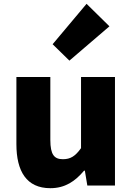

<svg xmlns="http://www.w3.org/2000/svg" viewBox="-20 -973 694 1007"><path d="M244 14C321 14 374 -22 421 -78H425L438 0H583V-569H405V-196C375 -154 350 -138 310 -138C265 -138 244 -161 244 -239V-569H66V-217C66 -75 119 14 244 14ZM344 -655 554 -835 434 -953 256 -741Z"/></svg>

Font: Noto Sans HK Black
Style: Regular
Weight: 900
Designer: Ryoko NISHIZUKA 西塚涼子 (kana, bopomofo & ideographs); Paul D. Hunt (Latin, Greek & Cyrillic); Sandoll Communications 산돌커뮤니
Foundry: Adobe
Version: Version 2.004;hotconv 1.0.118;makeotfexe 2.5.65603